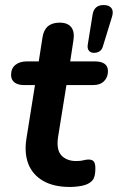

<svg xmlns="http://www.w3.org/2000/svg" viewBox="-20 -733 468 763"><path d="M258 10Q193 10 151 -14.5Q109 -39 92.5 -82Q76 -125 85 -182L119 -395H75Q51 -395 37.5 -405.5Q24 -416 24 -435Q24 -461 41 -475Q58 -489 87 -489H134L149 -585Q158 -643 217 -643Q249 -643 263 -625Q277 -607 272 -574L259 -489H357Q382 -489 395.5 -479.5Q409 -470 409 -450Q409 -426 393.5 -410.5Q378 -395 351 -395H244L211 -190Q203 -138 224 -115.5Q245 -93 283 -93Q301 -93 311.5 -96Q322 -99 332 -99Q346 -99 352.5 -91.5Q359 -84 359 -64Q359 -30 348 -17Q337 -4 318 2Q306 6 289 8Q272 10 258 10ZM353 -523Q340 -523 333 -532Q326 -541 329 -557L348 -675Q354 -713 392 -713Q414 -713 423 -700.5Q432 -688 425 -666L389 -549Q385 -535 375.5 -529Q366 -523 353 -523Z"/></svg>

Font: Nunito Variable Extra Light
Style: Italic
Weight: 200
Italic angle: -9°
Designer: Vernon Adams
Foundry: Vernon Adams
Version: Version 3.602